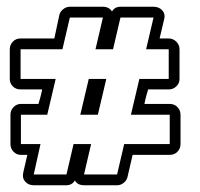

<svg xmlns="http://www.w3.org/2000/svg" viewBox="-20 -549 594 569"><path d="M435 -529Q452 -529 461.5 -517.5Q471 -506 466 -490L453 -435H480Q493 -435 502.5 -425.5Q512 -416 512 -403V-315Q512 -302 502.5 -293Q493 -284 480 -284H419Q417 -277 414 -266.5Q411 -256 408 -241H483Q497 -241 506 -231.5Q515 -222 515 -209V-122Q515 -109 506 -99.5Q497 -90 483 -90H373L358 -25Q356 -15 347 -7.5Q338 0 327 0H229Q210 0 202 -14Q193 0 177 0H80Q64 0 54.5 -11Q45 -22 49 -38L61 -90H42Q29 -90 20 -99.5Q11 -109 11 -122V-209Q11 -222 20 -231.5Q29 -241 42 -241H94Q96 -248 99 -258.5Q102 -269 105 -284H41Q27 -284 18 -293Q9 -302 9 -315V-403Q9 -416 18 -425.5Q27 -435 41 -435H141L156 -505Q158 -514 167 -521.5Q176 -529 187 -529H285Q303 -529 312 -515Q320 -529 337 -529ZM337 -497 315 -403H263L285 -497H187L165 -403H41V-315H145L120 -209H42V-122H100L80 -32H177L198 -122H250L229 -32H327L348 -122H483V-209H368L393 -315H480V-403H413L435 -497ZM270 -209H218L243 -315H295Z"/></svg>

Font: Lichte PostBus
Style: Regular
Weight: 400
Designer: Peter Wiegel
Version: Version 1.001